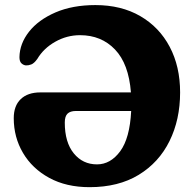

<svg xmlns="http://www.w3.org/2000/svg" viewBox="-20 -738 782 775"><path d="M35.5 -261Q35.5 -311 63.8 -338Q92 -365 143 -365H508.5Q499.5 -480.5 444.2 -538.2Q389 -596 303 -596Q250 -596 203 -569.5Q156 -543 130.5 -500Q117.5 -482 106 -477.8Q94.5 -473.5 84.5 -474Q74.5 -475 66.5 -482.5Q58.5 -490 58.5 -507.5Q59.5 -562 97.2 -610Q135 -658 203.8 -687.8Q272.5 -717.5 365 -717.5Q469.5 -717.5 546.2 -673Q623 -628.5 665 -549Q707 -469.5 707 -365Q707 -255 664.2 -168.5Q621.5 -82 539.8 -32.2Q458 17.5 341.5 17.5Q247.5 17.5 178.8 -20Q110 -57.5 72.8 -120.8Q35.5 -184 35.5 -261ZM371.5 -74.5Q426 -74.5 465 -127.2Q504 -180 509.5 -290H286.5Q263.5 -290 252.5 -279.2Q241.5 -268.5 241.5 -243.5Q241.5 -163.5 277.8 -119Q314 -74.5 371.5 -74.5Z"/></svg>

Font: Fraunces 9pt SuperSoft
Style: Bold
Weight: 700
Version: Version 1.000;[b76b70a41]